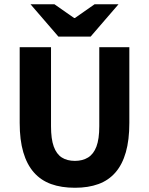

<svg xmlns="http://www.w3.org/2000/svg" viewBox="-20 -875 705 907"><path d="M334 12Q270 12 221.5 -5.5Q173 -23 140 -60.5Q107 -98 90 -156Q73 -214 73 -294V-652H221V-279Q221 -218 234 -182.5Q247 -147 272 -131Q297 -115 334 -115Q370 -115 396 -131Q422 -147 435.5 -182.5Q449 -218 449 -279V-652H591V-294Q591 -214 574.5 -156Q558 -98 525.5 -60.5Q493 -23 445 -5.5Q397 12 334 12ZM256 -702 124 -855H237L330 -790H334L427 -855H540L408 -702Z"/></svg>

Font: Source Sans 3
Style: Bold
Weight: 700
Designer: Paul D. Hunt
Foundry: Adobe
Version: Version 3.052;hotconv 1.1.0;makeotfexe 2.6.0